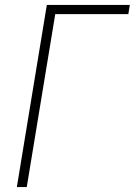

<svg xmlns="http://www.w3.org/2000/svg" viewBox="-20 -755 544 775"><path d="M48 0 169 -735H504L498 -698H203L88 0Z"/></svg>

Font: Iosevka SS04 Extralight
Style: Italic
Weight: 200
Italic angle: -9°
Monospace: yes
Designer: Belleve Invis
Foundry: Belleve Invis
Version: Version 19.0.0; ttfautohint (v1.8.4)